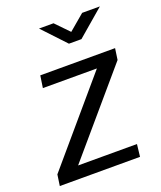

<svg xmlns="http://www.w3.org/2000/svg" viewBox="-135 -809 750 895"><g transform="rotate(-20 240.0 -361.5)"><path d="M380 -723 302 -657 238 -723H166L273 -609H335L468 -723ZM6 0H404L411 -61H119L460 -460L468 -516H97L88 -456H356L14 -55Z"/></g></svg>

Font: United Sans
Style: Italic
Weight: 400
Italic angle: -8°
Designer: Pablo Impallari, Rodrigo Fuenzalida (Modified by Dan O. Williams)
Version: Version 1.000;PS 001.000;hotconv 1.0.88;makeotf.lib2.5.64775